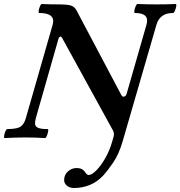

<svg xmlns="http://www.w3.org/2000/svg" viewBox="-37 -688 902 961"><path d="M334 253Q312 253 298 241.5Q284 230 284 213Q284 187 303 170Q322 153 347 153Q376 153 389 174Q399 188 406 188Q422 188 445 165Q468 142 490 103.5Q512 65 525 19L532 -6Q533 -9 533 -12Q533 -15 533 -18Q533 -26 529 -34L274 -498Q270 -505 267 -505Q260 -505 256 -495L143 -99Q138 -81 138.5 -68Q139 -55 153 -48.5Q167 -42 201 -42Q206 -42 204 -30.5Q202 -19 197.5 -8Q193 3 188 3Q139 0 91 0Q42 0 -14 3Q-18 3 -16.5 -8Q-15 -19 -10 -30.5Q-5 -42 -1 -42Q52 -42 69 -56.5Q86 -71 93 -99L227 -566Q242 -623 159 -623Q155 -623 156.5 -634Q158 -645 163 -656.5Q168 -668 172 -668Q192 -667 213 -666.5Q234 -666 255 -666Q299 -666 317.5 -660.5Q336 -655 346 -636L571 -211Q576 -204 580 -204Q593 -204 597 -219L696 -564Q714 -623 638 -623Q634 -623 635.5 -634Q637 -645 642 -656.5Q647 -668 651 -668Q676 -667 699.5 -666.5Q723 -666 747 -666Q772 -666 796 -666.5Q820 -667 842 -668Q847 -668 845 -656.5Q843 -645 838.5 -634Q834 -623 829 -623Q763 -623 746 -564L577 19Q558 84 530 125Q502 166 482 188Q451 222 413 237.5Q375 253 334 253Z"/></svg>

Font: Junicode
Style: Bold Italic
Weight: 700
Italic angle: -11°
Designer: Peter S. Baker
Version: Version 2.100; ttfautohint (v1.8.4)